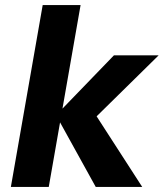

<svg xmlns="http://www.w3.org/2000/svg" viewBox="-20 -740 648 760"><path d="M359 0 202 -284 431 -521H608L306 -224L326 -336L543 0ZM23 0 149 -720H299L173 0Z"/></svg>

Font: DM Sans 10pt Black
Style: Italic
Weight: 900
Italic angle: -10°
Version: Version 4.004;gftools[0.9.30]